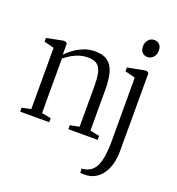

<svg xmlns="http://www.w3.org/2000/svg" viewBox="-168 -870 1148 1246"><g transform="rotate(20 406.0 -247.0)"><path d="M86.5 -40V-463.5L18 -481V-506.5L127.5 -528.5H145.5L157.5 -519V-477V-442Q176 -462.5 205.8 -484Q235.5 -505.5 271.8 -520Q308 -534.5 346.5 -534.5Q407.5 -534.5 439.5 -508.5Q471.5 -482.5 483.2 -434.8Q495 -387 495 -321V-40L559.5 -27.5V0H357V-27.5L420.5 -40V-319Q420.5 -369.5 413.8 -405.8Q407 -442 385.8 -461.5Q364.5 -481 320.5 -481Q289 -481 261.5 -472.8Q234 -464.5 209.2 -450Q184.5 -435.5 161 -416.5V-40L225 -27.5V0H24.5V-27.5ZM564.5 241Q559 241 550.5 241Q542 241 535 240.5Q528 240 526.5 239L525 210.5Q531.5 211 548.2 207.5Q565 204 579.5 195.5Q602.5 183 617.8 156Q633 129 640.5 83.2Q648 37.5 648 -31.5L647.5 -462L577 -480V-506.5L693.5 -528.5H709L721 -519V16.5Q721 67 710 107.8Q699 148.5 678.2 177.8Q657.5 207 628.8 223.2Q600 239.5 564.5 241ZM677.5 -615.5Q656.5 -615.5 642.2 -629.8Q628 -644 628 -671.5Q628 -698.5 644.2 -716.8Q660.5 -735 684 -735H685Q706.5 -735 720.5 -721Q734.5 -707 734.5 -679.5Q734.5 -652 718.2 -633.8Q702 -615.5 678.5 -615.5Z"/></g></svg>

Font: Merriweather 96pt Light
Style: Regular
Weight: 300
Version: Version 2.100